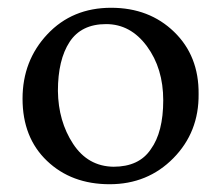

<svg xmlns="http://www.w3.org/2000/svg" viewBox="-20 -462 569 494"><path d="M38 -208Q38 -306 102 -374Q166 -442 266 -442Q364 -442 428 -380Q492 -318 491 -220Q492 -122 426 -55Q360 12 262 12Q164 12 101 -48Q38 -108 38 -208ZM272 -33Q338 -33 368 -78Q400 -122 400 -204Q400 -286 358 -343Q316 -400 253 -400Q189 -400 159 -354Q129 -308 129 -228Q130 -150 168 -92Q206 -34 272 -33Z"/></svg>

Font: Lusitana
Style: Regular
Weight: 400
Designer: Ana Paula Megda
Foundry: Ana Paula Megda
Version: Version 1.001; ttfautohint (v1.4.1)